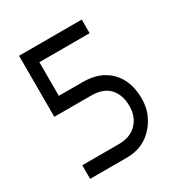

<svg xmlns="http://www.w3.org/2000/svg" viewBox="-173 -882 965 1013"><g transform="rotate(-30 309.0 -375.0)"><path d="M85 0V-83H308Q378 -83 417.5 -124Q457 -165 457 -230Q457 -297 420.5 -337.5Q384 -378 308 -378H85V-750H467V-667H161V-462H308Q412 -462 472.5 -400Q533 -338 533 -230Q533 -139 471 -69.5Q409 0 308 0Z"/></g></svg>

Font: Hermit Light
Style: Regular
Weight: 300
Designer: Pablo Caro
Version: Version 2.000;PS 002.000;hotconv 1.0.88;makeotf.lib2.5.64775